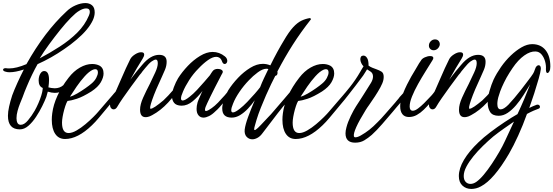

<svg xmlns="http://www.w3.org/2000/svg" viewBox="-50 -761 3623 1257"><path d="M80 86Q2 86 2 -3Q2 -29 9.5 -63Q17 -97 30 -137Q43 -172 63.5 -217.5Q84 -263 106 -306Q51 -288 13 -288Q-2 -288 -11 -291Q-30 -295 -30 -305Q-30 -310 -23.5 -313Q-17 -316 -5 -314Q-1 -313 2.5 -313Q6 -313 10 -313Q57 -313 123 -341Q241 -552 384 -685Q410 -711 444.5 -726Q479 -741 509 -741Q535 -741 552.5 -726.5Q570 -712 570 -680Q570 -656 558 -629Q529 -567 451 -501Q432 -485 412 -469.5Q392 -454 371 -440Q286 -381 196 -341Q178 -309 160 -272Q142 -235 125 -194Q118 -178 111 -160Q104 -142 98 -125L81 -83Q72 -61 65 -35Q58 -9 58 13Q58 32 64.5 44Q71 56 86 56Q109 56 133.5 26.5Q158 -3 177 -36Q190 -59 201.5 -85.5Q213 -112 220.5 -136.5Q228 -161 229 -175L230 -185Q203 -196 203 -234Q203 -260 213.5 -278Q224 -296 239 -296Q271 -296 271 -238Q271 -228 270 -215.5Q269 -203 267 -189Q274 -187 286.5 -185Q299 -183 308 -183Q342 -183 365.5 -204Q389 -225 411 -254Q415 -259 420 -259Q425 -259 428 -254Q431 -249 431 -242Q431 -236 428 -230Q376 -153 309 -153Q289 -153 263 -161L258 -144Q257 -139 255.5 -134.5Q254 -130 253 -126Q244 -102 226.5 -66.5Q209 -31 186 4Q163 39 136 62.5Q109 86 80 86ZM468 -690Q447 -678 414 -644.5Q381 -611 344 -565Q307 -519 271.5 -470.5Q236 -422 210 -379Q276 -414 340.5 -455.5Q405 -497 455.5 -547Q506 -597 532 -659Q538 -673 538 -683Q538 -706 514 -706Q494 -706 468 -690Z M376 149Q334 149 311.5 115.5Q289 82 289 23Q289 3 292 -19Q299 -75 326 -134Q353 -193 399 -252Q432 -295 473 -318.5Q514 -342 553 -342Q581 -342 602 -331Q628 -316 628 -280Q628 -254 610 -222.5Q592 -191 548 -162Q492 -127 453.5 -114.5Q415 -102 392 -100Q385 -89 377.5 -66.5Q370 -44 364.5 -19.5Q359 5 357 24Q357 28 356.5 32.5Q356 37 356 42Q356 110 399 110Q422 110 451.5 93Q481 76 509.5 52Q538 28 560.5 5.5Q583 -17 592 -28L666 -114L686 -137Q691 -143 696 -149Q701 -155 706 -160Q710 -165 715 -165Q726 -165 726 -153Q726 -147 720 -139Q710 -125 697.5 -110Q685 -95 674 -82L640 -41Q620 -17 597 10.5Q574 38 552 59Q459 149 376 149ZM408 -128Q428 -133 455.5 -149Q483 -165 508.5 -183Q534 -201 548 -213Q569 -230 580 -251Q591 -272 591 -287Q591 -308 574 -308Q566 -308 557 -304Q533 -293 505 -262Q477 -231 451.5 -194Q426 -157 408 -128Z M903 6Q867 6 867 -43Q867 -77 887 -121.5Q907 -166 930 -210Q950 -251 966.5 -287Q983 -323 983 -347Q983 -371 970 -371Q960 -371 943 -359Q925 -346 902 -317L883 -294Q879 -288 874.5 -282Q870 -276 865 -271Q837 -234 807.5 -193.5Q778 -153 754.5 -119Q731 -85 719 -64Q709 -45 694 -45Q684 -45 677 -53.5Q670 -62 670 -76Q670 -84 673 -93Q693 -130 711 -170Q729 -210 746 -250Q760 -283 774.5 -314.5Q789 -346 803 -374Q812 -391 834 -405Q856 -419 874 -419Q894 -419 894 -404Q894 -393 884 -377Q870 -355 846.5 -315.5Q823 -276 803 -239Q812 -251 823 -265.5Q834 -280 847 -296L879 -334Q908 -369 936 -385.5Q964 -402 992 -402Q1041 -402 1041 -357Q1041 -330 1030 -304Q1019 -278 1012 -263Q967 -167 946.5 -108Q926 -49 936 -49Q946 -49 967.5 -63.5Q989 -78 1020 -104Q1036 -119 1052 -136Q1068 -153 1085 -173Q1092 -181 1098 -181Q1105 -181 1105 -170Q1105 -159 1098 -148Q1092 -138 1078.5 -121.5Q1065 -105 1051 -90Q1002 -37 946 -7Q937 -2 930.5 0.5Q924 3 919 4Q915 5 911.5 5.5Q908 6 903 6Z M1282 9Q1262 9 1249.5 -6Q1237 -21 1237 -48Q1237 -67 1243 -89Q1245 -97 1253.5 -116.5Q1262 -136 1271 -156Q1274 -161 1276 -166Q1247 -128 1212 -98.5Q1177 -69 1138 -69Q1104 -70 1090 -87.5Q1076 -105 1076 -130Q1076 -158 1088.5 -191Q1101 -224 1116 -249Q1142 -290 1179.5 -329.5Q1217 -369 1260 -395Q1303 -421 1342 -421Q1386 -421 1422 -392Q1431 -385 1434.5 -377Q1438 -369 1438 -363Q1438 -354 1433 -348Q1428 -342 1421 -342Q1410 -342 1404 -358Q1398 -375 1388 -382Q1378 -389 1366 -389Q1342 -389 1311 -367Q1280 -345 1250 -313Q1215 -278 1188.5 -236.5Q1162 -195 1148 -161Q1135 -132 1135 -117Q1135 -103 1146 -103Q1161 -103 1192 -128Q1214 -145 1239.5 -172Q1265 -199 1288 -226Q1311 -253 1324 -268Q1329 -276 1333.5 -283Q1338 -290 1342 -295Q1353 -310 1376 -310Q1391 -310 1401.5 -303Q1412 -296 1407 -284Q1404 -279 1399 -269.5Q1394 -260 1387 -246Q1374 -222 1358 -190Q1342 -158 1328 -130Q1314 -102 1307 -86Q1292 -56 1292 -43Q1292 -34 1299 -34Q1302 -34 1306.5 -36Q1311 -38 1317 -41Q1335 -51 1356 -69Q1377 -87 1401 -115Q1412 -126 1421 -136.5Q1430 -147 1438 -157Q1441 -162 1446 -162Q1458 -162 1458 -148Q1458 -141 1453 -136Q1442 -122 1431 -109Q1420 -96 1408 -83Q1397 -70 1385.5 -57Q1374 -44 1361 -33Q1339 -11 1318.5 -1Q1298 9 1282 9Z M1602 151Q1580 151 1564.5 134.5Q1549 118 1552 87Q1556 55 1574 5.5Q1592 -44 1618 -105Q1598 -76 1573.5 -50Q1549 -24 1522 -7.5Q1495 9 1467 9Q1405 9 1405 -50Q1405 -54 1405 -58Q1405 -62 1406 -66Q1409 -91 1422 -123Q1435 -155 1445 -171Q1471 -212 1508.5 -251.5Q1546 -291 1588.5 -317Q1631 -343 1671 -343Q1696 -343 1720 -333Q1743 -380 1766 -422Q1789 -464 1808 -495Q1841 -552 1869 -582.5Q1897 -613 1924.5 -626Q1952 -639 1981 -643L1986 -635Q1919 -550 1867 -468.5Q1815 -387 1766 -293Q1767 -290 1767 -284Q1767 -267 1752 -264Q1741 -243 1725 -210Q1709 -177 1691.5 -137Q1674 -97 1657.5 -55.5Q1641 -14 1630 22Q1623 47 1618.5 62Q1614 77 1614 85Q1614 104 1658 57L1705 7Q1716 -4 1724 -13Q1732 -22 1737 -28L1811 -114Q1821 -126 1831 -137.5Q1841 -149 1850 -160Q1854 -165 1860 -165Q1871 -165 1871 -153Q1871 -147 1865 -139Q1855 -125 1842.5 -110Q1830 -95 1819 -82Q1816 -79 1802 -62Q1788 -45 1769 -20.5Q1750 4 1730 30.5Q1710 57 1693 79Q1676 101 1667 113Q1653 132 1635.5 141.5Q1618 151 1602 151ZM1475 -25Q1490 -25 1521 -50Q1542 -66 1568.5 -93.5Q1595 -121 1618.5 -148Q1642 -175 1653 -190Q1664 -219 1678 -248.5Q1692 -278 1707 -309Q1704 -310 1701 -310.5Q1698 -311 1695 -311Q1670 -311 1638 -287.5Q1606 -264 1579 -235Q1546 -201 1518 -160Q1490 -119 1476 -83Q1464 -55 1464 -39Q1464 -25 1475 -25Z M1886 149Q1844 149 1821.5 115.5Q1799 82 1799 23Q1799 3 1802 -19Q1809 -75 1836 -134Q1863 -193 1909 -252Q1942 -295 1983 -318.5Q2024 -342 2063 -342Q2091 -342 2112 -331Q2138 -316 2138 -280Q2138 -254 2120 -222.5Q2102 -191 2058 -162Q2002 -127 1963.5 -114.5Q1925 -102 1902 -100Q1895 -89 1887.5 -66.5Q1880 -44 1874.5 -19.5Q1869 5 1867 24Q1867 28 1866.5 32.5Q1866 37 1866 42Q1866 110 1909 110Q1932 110 1961.5 93Q1991 76 2019.5 52Q2048 28 2070.5 5.5Q2093 -17 2102 -28L2176 -114L2196 -137Q2201 -143 2206 -149Q2211 -155 2216 -160Q2220 -165 2225 -165Q2236 -165 2236 -153Q2236 -147 2230 -139Q2220 -125 2207.5 -110Q2195 -95 2184 -82L2150 -41Q2130 -17 2107 10.5Q2084 38 2062 59Q1969 149 1886 149ZM1918 -128Q1938 -133 1965.5 -149Q1993 -165 2018.5 -183Q2044 -201 2058 -213Q2079 -230 2090 -251Q2101 -272 2101 -287Q2101 -308 2084 -308Q2076 -308 2067 -304Q2043 -293 2015 -262Q1987 -231 1961.5 -194Q1936 -157 1918 -128Z M2275 173Q2212 173 2212 112Q2212 95 2218 73Q2227 38 2246.5 -2Q2266 -42 2281 -65Q2293 -83 2305 -102Q2317 -121 2330 -141L2379 -219Q2392 -241 2392 -260Q2392 -282 2375 -293L2361 -302L2353 -307L2342 -289Q2335 -277 2328 -267Q2307 -238 2280 -203Q2253 -168 2228 -136Q2203 -104 2186 -85Q2181 -80 2176 -80Q2171 -80 2166.5 -84.5Q2162 -89 2162 -94Q2162 -98 2166 -102Q2205 -146 2241.5 -192Q2278 -238 2308 -290L2319 -309L2330 -327Q2322 -334 2315.5 -347.5Q2309 -361 2309 -373Q2309 -382 2313 -389Q2317 -396 2327 -397H2329Q2343 -397 2352 -383Q2363 -369 2363 -331Q2376 -322 2389 -317Q2402 -312 2413 -308Q2433 -301 2447.5 -292Q2462 -283 2462 -258Q2462 -254 2461.5 -248.5Q2461 -243 2460 -238Q2456 -218 2440.5 -189.5Q2425 -161 2405 -130.5Q2385 -100 2366 -73Q2360 -65 2355 -57.5Q2350 -50 2345 -42Q2259 97 2267 132Q2269 138 2276 138Q2291 138 2312 126Q2342 109 2368 88.5Q2394 68 2422 39Q2442 20 2474 -17Q2506 -54 2537 -89Q2542 -96 2547.5 -102Q2553 -108 2558 -114Q2566 -126 2578 -138L2598 -160Q2602 -165 2607 -165Q2618 -165 2618 -153Q2618 -147 2612 -139Q2602 -125 2589.5 -110Q2577 -95 2566 -82Q2556 -70 2544.5 -57Q2533 -44 2522 -30Q2488 10 2452 51.5Q2416 93 2384 122Q2361 142 2335.5 157.5Q2310 173 2275 173Z M2789 -432Q2776 -432 2767 -440.5Q2758 -449 2758 -462Q2758 -479 2770 -491Q2782 -503 2798 -503Q2814 -503 2822.5 -492Q2831 -481 2829 -466Q2825 -451 2814 -441.5Q2803 -432 2789 -432ZM2627 5Q2599 5 2584.5 -13.5Q2570 -32 2570 -65Q2570 -80 2573 -98Q2577 -119 2588.5 -148.5Q2600 -178 2615 -208Q2630 -238 2642 -259Q2653 -278 2668.5 -303.5Q2684 -329 2694 -347Q2702 -360 2705 -363Q2712 -377 2731 -385.5Q2750 -394 2766 -394Q2787 -394 2787 -381Q2787 -375 2781 -366Q2762 -335 2736.5 -294.5Q2711 -254 2687 -211Q2663 -168 2647.5 -129.5Q2632 -91 2632 -64Q2632 -36 2653 -36Q2667 -36 2687 -51Q2707 -66 2726 -85Q2745 -104 2755 -115L2775 -136Q2780 -141 2784 -146.5Q2788 -152 2792 -157Q2795 -162 2800 -162Q2812 -162 2812 -148Q2812 -141 2807 -136Q2796 -122 2785 -109Q2774 -96 2762 -83Q2745 -63 2724 -42.5Q2703 -22 2679 -8.5Q2655 5 2627 5Z M2991 6Q2955 6 2955 -43Q2955 -77 2975 -121.5Q2995 -166 3018 -210Q3038 -251 3054.5 -287Q3071 -323 3071 -347Q3071 -371 3058 -371Q3048 -371 3031 -359Q3013 -346 2990 -317L2971 -294Q2967 -288 2962.5 -282Q2958 -276 2953 -271Q2925 -234 2895.5 -193.5Q2866 -153 2842.5 -119Q2819 -85 2807 -64Q2797 -45 2782 -45Q2772 -45 2765 -53.5Q2758 -62 2758 -76Q2758 -84 2761 -93Q2781 -130 2799 -170Q2817 -210 2834 -250Q2848 -283 2862.5 -314.5Q2877 -346 2891 -374Q2900 -391 2922 -405Q2944 -419 2962 -419Q2982 -419 2982 -404Q2982 -393 2972 -377Q2958 -355 2934.5 -315.5Q2911 -276 2891 -239Q2900 -251 2911 -265.5Q2922 -280 2935 -296L2967 -334Q2996 -369 3024 -385.5Q3052 -402 3080 -402Q3129 -402 3129 -357Q3129 -330 3118 -304Q3107 -278 3100 -263Q3055 -167 3034.5 -108Q3014 -49 3024 -49Q3034 -49 3055.5 -63.5Q3077 -78 3108 -104Q3124 -119 3140 -136Q3156 -153 3173 -173Q3180 -181 3186 -181Q3193 -181 3193 -170Q3193 -159 3186 -148Q3180 -138 3166.5 -121.5Q3153 -105 3139 -90Q3090 -37 3034 -7Q3025 -2 3018.5 0.5Q3012 3 3007 4Q3003 5 2999.5 5.5Q2996 6 2991 6Z M3036 476Q3001 476 2977.5 454Q2954 432 2954 392Q2954 342 2987.5 285.5Q3021 229 3082 171Q3115 139 3160.5 104.5Q3206 70 3253.5 38.5Q3301 7 3338 -14Q3361 -63 3382 -112.5Q3403 -162 3421 -209Q3401 -176 3378 -139.5Q3355 -103 3328.5 -72Q3302 -41 3273.5 -22Q3245 -3 3215 -3Q3175 -3 3159 -27.5Q3143 -52 3143 -88Q3143 -125 3155 -166.5Q3167 -208 3181 -239Q3201 -281 3230 -322.5Q3259 -364 3294 -397.5Q3329 -431 3365 -451.5Q3401 -472 3434 -472Q3490 -472 3521.5 -433Q3553 -394 3553 -325Q3553 -306 3547 -294.5Q3541 -283 3534 -283Q3524 -283 3524 -308Q3526 -333 3518.5 -359.5Q3511 -386 3495.5 -404.5Q3480 -423 3457 -424Q3422 -426 3382 -397.5Q3342 -369 3306 -316Q3295 -300 3285 -284Q3275 -268 3266 -252Q3230 -185 3217 -139Q3211 -122 3208.5 -107Q3206 -92 3206 -81Q3206 -45 3228 -45Q3248 -45 3278 -75Q3296 -94 3318 -120Q3340 -146 3361.5 -173.5Q3383 -201 3400.5 -224.5Q3418 -248 3428 -261Q3430 -264 3432.5 -268Q3435 -272 3439 -277Q3446 -287 3453 -309Q3457 -322 3463.5 -328Q3470 -334 3476 -334Q3491 -334 3491 -310Q3489 -289 3476.5 -245Q3464 -201 3447.5 -149.5Q3431 -98 3415 -54Q3421 -57 3427 -60Q3433 -63 3438 -65L3463 -75Q3465 -76 3469 -76Q3477 -76 3481 -71.5Q3485 -67 3485 -62Q3485 -52 3475 -49Q3463 -45 3443.5 -36.5Q3424 -28 3400 -15Q3374 58 3342.5 127Q3311 196 3282 246Q3183 415 3099 459Q3083 468 3066.5 472Q3050 476 3036 476ZM3030 443Q3049 443 3068 430Q3091 414 3117 383Q3143 352 3169 313Q3195 274 3218 234.5Q3241 195 3256 162L3315 35Q3283 57 3248 81.5Q3213 106 3179 133Q3146 161 3112 194Q3078 227 3049.5 262Q3021 297 3003.5 330Q2986 363 2986 391Q2986 416 2998.5 429.5Q3011 443 3030 443Z"/></svg>

Font: Birthstone Bounce Medium
Style: Regular
Weight: 500
Designer: Robert E. Leuschke
Foundry: Rob Leuschke
Version: Version 1.010; ttfautohint (v1.8.3)